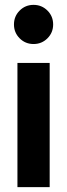

<svg xmlns="http://www.w3.org/2000/svg" viewBox="-20 -765 274 785"><path d="M51.3 0H183.1V-507.8H51.3ZM37.1 -665Q37.1 -631.6 60.4 -608.3Q83.7 -585 117.2 -585Q150.6 -585 174 -608.3Q197.3 -631.6 197.3 -665Q197.3 -698.5 174 -721.8Q150.6 -745.1 117.2 -745.1Q83.7 -745.1 60.4 -721.8Q37.1 -698.5 37.1 -665Z"/></svg>

Font: Giphurs
Style: Regular
Weight: 400
Version: Version 2.010